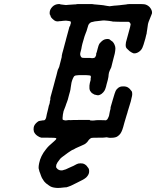

<svg xmlns="http://www.w3.org/2000/svg" viewBox="-20 -661 773 951"><path d="M451 -639Q458 -639 473 -637Q478 -637 483 -636Q488 -636 492 -635Q496 -634 503 -633Q510 -632 512 -631.5Q514 -631 516 -631Q523 -629 530 -631Q535 -632 546 -633Q550 -633 554 -633.5Q558 -634 571 -635Q584 -636 587.5 -637Q591 -638 597 -638Q609 -639 609.5 -640Q610 -641 649.5 -641Q689 -641 694 -640Q709 -638 721 -626Q734 -611 733 -597Q733 -594 732.5 -594Q732 -594 731 -590Q729 -585 723 -570Q714 -549 713 -542Q711 -523 709 -514Q708 -507 707 -502Q707 -495 704 -487Q703 -482 700 -470Q689 -431 685 -424Q679 -411 666 -403Q653 -395 641 -397Q638 -398 638 -398.5Q638 -399 634 -400Q622 -406 613 -416Q606 -422 604 -427Q601 -438 604 -452Q606 -461 616 -496Q627 -535 627 -540Q627 -543 625 -546Q622 -552 617 -553Q615 -553 579 -553Q566 -553 558 -553.5Q550 -554 545 -554Q540 -554 538.5 -554Q537 -554 537 -555L530 -556Q523 -557 520.5 -557.5Q518 -558 511 -558.5Q504 -559 499.5 -559.5Q495 -560 489 -559.5Q483 -559 476 -558Q456 -556 449 -555Q446 -554 441 -553Q431 -552 425 -547Q421 -543 418 -538Q416 -534 414 -525Q408 -503 405 -498Q401 -491 388 -444Q386 -436 385 -431Q384 -421 378 -400Q376 -393 378 -387Q381 -377 387 -375Q390 -374 408 -374Q426 -374 427 -374Q429 -373 440 -373Q448 -374 451 -377L453 -381Q453 -381 455 -385Q458 -391 456 -392Q455 -392 456 -394Q459 -400 464 -421Q468 -437 472 -444Q475 -448 479 -452Q492 -466 506.5 -467.5Q521 -469 525 -464Q526 -463 530 -460Q538 -456 543 -448Q554 -430 551 -413Q550 -409 550 -405Q550 -400 543 -375Q540 -363 538 -355.5Q536 -348 534 -339.5Q532 -331 531 -327.5Q530 -324 528 -321Q525 -316 520 -302Q518 -294 517 -280Q516 -273 514 -265.5Q512 -258 510.5 -252.5Q509 -247 508 -243.5Q507 -240 505 -231Q501 -217 497 -211Q492 -203 483 -196Q477 -192 471 -190Q469 -189 465.5 -189Q462 -189 462 -189.5Q462 -190 459 -190Q456 -190 452.5 -191.5Q449 -193 448 -192V-193H447H446Q447 -193 442 -196Q434 -199 430 -206Q425 -212 425 -213Q426 -213 425 -215L424 -217V-218Q423 -219 423 -227Q422 -236 425 -250Q428 -261 429 -265Q429 -268 429 -273Q431 -279 430 -282.5Q429 -286 426.5 -287Q424 -288 418 -288Q412 -289 389 -289Q366 -289 362 -288Q353 -288 348 -284Q346 -283 340 -270Q336 -260 334 -251Q331 -231 330 -226Q329 -222 329 -218Q328 -211 322 -191Q319 -181 316 -168Q314 -161 311.5 -155Q309 -149 308 -146Q307 -141 297 -116Q294 -109 294 -106Q291 -95 290 -78Q290 -71 290 -70Q292 -66 301 -65Q305 -64 310 -65Q318 -67 331 -66Q338 -66 341 -66.5Q344 -67 384 -67H424L426 -65Q429 -64 438.5 -64Q448 -64 451 -65Q454 -66 474.5 -66Q495 -66 497.5 -65.5Q500 -65 502 -65Q507 -65 509 -68Q511 -70 511 -69L514 -74Q514 -75 515 -76Q516 -77 518.5 -83.5Q521 -90 521 -93Q521 -94 522.5 -101Q524 -108 524.5 -111Q525 -114 526.5 -118.5Q528 -123 527.5 -125.5Q527 -128 530 -137.5Q533 -147 534 -151Q535 -155 538 -165Q550 -206 553 -211L559 -220L564 -224Q570 -230 571 -229Q571 -229 575 -231Q580 -233 588 -233Q605 -234 615 -227Q624 -221 628 -214Q631 -210 632 -209.5Q633 -209 634 -205Q635 -201 635 -195Q635 -187 631 -173Q629 -164 628 -159.5Q627 -155 623 -143Q613 -111 612 -107Q612 -105 611 -102.5Q610 -100 607 -90Q599 -62 596 -53Q595 -47 590 -31Q582 -3 571 7Q564 14 557.5 17Q551 20 541 21Q523 23 514 20Q507 18 500 20Q497 21 467.5 21Q438 21 434 22Q429 23 424 28Q420 31 417 36Q412 44 404 50Q399 54 389 58Q384 60 378 63Q372 66 366.5 68Q361 70 354.5 73.5Q348 77 345 79Q336 82 328 88Q324 90 316 96Q300 107 289 116Q287 118 284 120Q281 122 279.5 124Q278 126 274 131Q263 144 259 155Q258 158 258 163Q258 168 259 169.5Q260 171 260.5 171Q261 171 262 173Q265 178 273 181Q276 183 286 183Q290 183 293.5 181.5Q297 180 298 180Q299 180 302 179Q305 178 306.5 177.5Q308 177 321.5 170.5Q335 164 336 164Q338 164 360 152Q367 148 379 148Q387 148 391 149Q401 152 408 159Q415 167 418 172Q423 180 421 194Q419 206 407 218Q400 224 391 229Q387 231 360.5 244.5Q334 258 331 259Q316 265 308 267Q305 267 302 267Q299 267 292 268Q278 270 265 270Q243 269 231 263Q225 260 208 247Q198 238 195 232Q194 230 192 227Q186 219 186 216Q185 214 184 212Q180 202 178 195Q177 192 176 190.5Q175 189 174.5 185Q174 181 173 179Q169 171 174 147Q181 111 208 78Q220 62 241 45Q259 30 259 26Q259 24 257 23Q253 21 218 21Q189 21 185 21Q176 19 167 13Q153 4 148 -9Q145 -20 147 -30Q149 -43 163 -55Q171 -62 175 -62Q177 -62 184 -63.5Q191 -65 193 -65Q199 -64 202 -67Q208 -72 210 -86Q211 -92 212 -96Q213 -100 213 -100Q213 -101 218 -120Q221 -132 222 -138Q224 -143 225 -146Q227 -153 227 -159Q228 -161 229 -166Q230 -171 229 -173Q229 -177 234 -194Q237 -203 245 -234Q250 -252 254 -268Q256 -275 259 -286Q262 -297 264 -306Q266 -315 267 -317L268 -318L271 -325Q273 -329 273 -329Q274 -331 275 -337Q276 -342 283 -368Q287 -381 286 -385Q286 -387 288.5 -397Q291 -407 293 -413Q299 -437 302 -447Q305 -456 305.5 -459.5Q306 -463 307 -466Q308 -469 311.5 -482.5Q315 -496 319.5 -512Q324 -528 324 -529Q326 -529 328 -536Q329 -540 329 -541Q331 -543 331 -550Q331 -553 329.5 -554.5Q328 -556 321 -557Q306 -560 294 -558Q281 -556 272 -556Q268 -555 268 -555Q268 -555 266 -555Q264 -555 261.5 -555.5Q259 -556 257 -556Q248 -559 239.5 -568Q231 -577 231.5 -578Q232 -579 228 -588Q228 -589 227 -589Q226 -588 226 -598Q226 -614 240 -628Q252 -640 271 -641Q277 -641 278 -640Q278 -639 290 -638Q296 -638 298 -637Q306 -635 317 -637Q331 -638 346 -639Q356 -639 358 -640Q360 -641 378 -641Q396 -641 419 -641Q442 -641 443 -640Q444 -639 451 -639Z"/></svg>

Font: TT2020 Style E
Style: Italic
Weight: 400
Italic angle: -15°
Version: Version 0.2.000